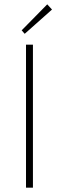

<svg xmlns="http://www.w3.org/2000/svg" viewBox="-20 -866 272 886"><path d="M94 -710 220 -822 198 -846 80 -726 94 -710ZM100 0H132V-660H100V0Z"/></svg>

Font: Assistant ExtraLight
Style: Regular
Weight: 275
Designer: Hebrew By Ben Nathan, Latin by Paul Hunt
Version: Version 2.001;PS 002.001;hotconv 1.0.88;makeotf.lib2.5.64775